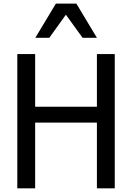

<svg xmlns="http://www.w3.org/2000/svg" viewBox="-20 -1020 715 1040"><path d="M393.6 -1000.5H282.7L171.4 -815.4H247.1L336.9 -940.4L427.2 -815.4H504.9ZM601.6 -727.1H504.9V-441.9H170.4V-727.1H73.7V0H170.4V-356H504.9V0H601.6Z"/></svg>

Font: SG Kara
Style: Regular
Weight: 400
Designer: Damoon Khanjanzadeh
Version: Version 1.000